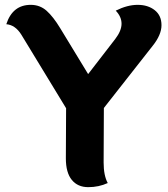

<svg xmlns="http://www.w3.org/2000/svg" viewBox="-20 -766 695 793"><path d="M425 -10Q388 7 344.5 7Q301 7 276.5 -23Q252 -53 252 -112L253 -319L68 -623Q43 -663 6 -666Q32 -746 107 -746Q145 -746 172.5 -721.5Q200 -697 229 -649L344 -460L456 -605Q482 -639 482 -668Q482 -697 458 -722Q506 -746 548.5 -746Q591 -746 619 -724Q647 -702 647 -662Q647 -622 610 -576L409 -320L408 -95Q408 -41 425 -10Z"/></svg>

Font: Laila
Style: Bold
Weight: 700
Designer: Hitesh Malaviya
Foundry: Indian Type Foundry
Version: Version 1.302;PS 1.0;hotconv 1.0.78;makeotf.lib2.5.61930; tt